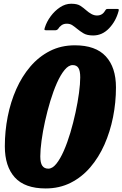

<svg xmlns="http://www.w3.org/2000/svg" viewBox="-20 -1016 671 1053"><path d="M201 -158.5Q201 -122.5 212 -106.8Q223 -91 245 -91Q267.5 -91 289 -117.8Q310.5 -144.5 330 -189Q349.5 -233.5 365.8 -288Q382 -342.5 394.2 -399Q406.5 -455.5 413.2 -505.8Q420 -556 420 -591.5Q420 -627.5 410.2 -643.2Q400.5 -659 378.5 -659Q356 -659 334 -632.2Q312 -605.5 292.2 -561Q272.5 -516.5 256 -462Q239.5 -407.5 227 -351Q214.5 -294.5 207.8 -244.2Q201 -194 201 -158.5ZM230.5 17.5Q116 17.5 61.2 -43Q6.5 -103.5 6.5 -213.5Q6.5 -296 22.2 -376.2Q38 -456.5 69.2 -527Q100.5 -597.5 146.8 -651.5Q193 -705.5 254 -736.5Q315 -767.5 390.5 -767.5Q504.5 -767.5 560.2 -707Q616 -646.5 616 -536.5Q616 -454 600 -373.8Q584 -293.5 552.8 -223Q521.5 -152.5 475.2 -98.5Q429 -44.5 367.5 -13.5Q306 17.5 230.5 17.5ZM491 -821.5Q457.5 -821.5 438 -833.2Q418.5 -845 403.5 -857.5Q388.5 -870 376.2 -878Q364 -886 346 -886Q329 -886 317 -877.2Q305 -868.5 298.5 -857Q292 -850 283 -850H233Q224 -850 223.8 -853.8Q223.5 -857.5 226 -865Q236 -897 258 -926.8Q280 -956.5 309.2 -976Q338.5 -995.5 370.5 -995.5Q404 -995.5 421.2 -984Q438.5 -972.5 453 -959.5Q466.5 -947.5 481.5 -939.2Q496.5 -931 512 -931Q541 -931 555.5 -956Q559 -961 561.2 -964Q563.5 -967 571 -967H623.5Q630 -967 631 -964.5Q632 -962 630.5 -956Q616 -900.5 578.5 -861Q541 -821.5 491 -821.5Z"/></svg>

Font: Besley* Condensed Heavy
Style: Italic
Weight: 800
Width: 3
Italic angle: -13°
Designer: Owen Earl
Foundry: indestructible type*
Version: Version 3.000; ttfautohint (v1.8.3)